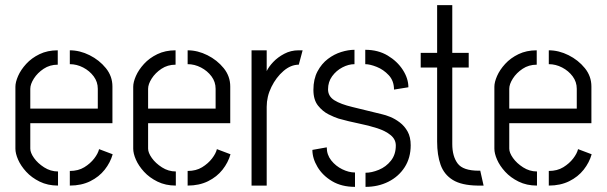

<svg xmlns="http://www.w3.org/2000/svg" viewBox="-20 -723 2365 748"><path d="M206 0Q166 0 134.5 -15.5Q103 -31 82 -54Q61 -77 50.5 -101Q40 -125 40 -144V-385Q40 -403 50.5 -427Q61 -451 82 -474Q103 -497 134 -512Q165 -527 205 -527V-471Q174 -471 150 -455Q126 -439 112 -417Q98 -395 98 -377V-300H361V-377Q361 -404 345 -425.5Q329 -447 304 -460Q279 -473 252 -473V-527Q291 -527 329 -508Q367 -489 392.5 -457.5Q418 -426 418 -386V-243H98V-144Q98 -128 112.5 -107.5Q127 -87 152 -71Q177 -55 206 -55ZM252 0V-57Q285 -57 308.5 -71.5Q332 -86 347 -105.5Q362 -125 366 -142L419 -122Q410 -90 388 -62Q366 -34 331.5 -17Q297 0 252 0Z M665 0Q625 0 593.5 -15.5Q562 -31 541 -54Q520 -77 509.5 -101Q499 -125 499 -144V-385Q499 -403 509.5 -427Q520 -451 541 -474Q562 -497 593 -512Q624 -527 664 -527V-471Q633 -471 609 -455Q585 -439 571 -417Q557 -395 557 -377V-300H820V-377Q820 -404 804 -425.5Q788 -447 763 -460Q738 -473 711 -473V-527Q750 -527 788 -508Q826 -489 851.5 -457.5Q877 -426 877 -386V-243H557V-144Q557 -128 571.5 -107.5Q586 -87 611 -71Q636 -55 665 -55ZM711 0V-57Q744 -57 767.5 -71.5Q791 -86 806 -105.5Q821 -125 825 -142L878 -122Q869 -90 847 -62Q825 -34 790.5 -17Q756 0 711 0Z M960 0V-527H1019V-446Q1027 -463 1044.5 -481.5Q1062 -500 1087.5 -513.5Q1113 -527 1143 -527Q1147 -527 1150.5 -527Q1154 -527 1159 -527L1144 -471Q1113 -471 1084.5 -446.5Q1056 -422 1037.5 -384.5Q1019 -347 1019 -307V0Z M1404 5V-50Q1428 -50 1456 -61.5Q1484 -73 1503 -97Q1522 -121 1522 -156Q1522 -180 1502 -196.5Q1482 -213 1449.5 -223.5Q1417 -234 1377.5 -242Q1338 -250 1299 -261Q1283 -266 1260 -277.5Q1237 -289 1219 -311.5Q1201 -334 1201 -373Q1201 -415 1217 -445Q1233 -475 1257.5 -493.5Q1282 -512 1309.5 -520.5Q1337 -529 1361 -529V-473Q1338 -473 1314 -460.5Q1290 -448 1274 -426Q1258 -404 1258 -375Q1258 -348 1282.5 -332.5Q1307 -317 1353.5 -306Q1400 -295 1468 -278Q1482 -275 1500.5 -267.5Q1519 -260 1537.5 -246Q1556 -232 1568 -210.5Q1580 -189 1580 -157Q1580 -108 1556.5 -71.5Q1533 -35 1493 -15Q1453 5 1404 5ZM1363 5Q1311 5 1274 -17Q1237 -39 1217 -72.5Q1197 -106 1197 -139L1253 -149Q1253 -120 1270.5 -98Q1288 -76 1313.5 -63.5Q1339 -51 1363 -51ZM1515 -374Q1515 -408 1494.5 -430Q1474 -452 1447.5 -462.5Q1421 -473 1403 -473V-529Q1453 -529 1490.5 -506.5Q1528 -484 1549.5 -450.5Q1571 -417 1571 -383Z M1840 0Q1778 -1 1744 -22Q1710 -43 1696.5 -81Q1683 -119 1683 -171V-460H1619V-517H1683V-703H1742V-517H1806V-460H1742V-162Q1742 -114 1763 -86Q1784 -58 1845 -58H1851L1864 0Z M2072 0Q2032 0 2000.5 -15.5Q1969 -31 1948 -54Q1927 -77 1916.5 -101Q1906 -125 1906 -144V-385Q1906 -403 1916.5 -427Q1927 -451 1948 -474Q1969 -497 2000 -512Q2031 -527 2071 -527V-471Q2040 -471 2016 -455Q1992 -439 1978 -417Q1964 -395 1964 -377V-300H2227V-377Q2227 -404 2211 -425.5Q2195 -447 2170 -460Q2145 -473 2118 -473V-527Q2157 -527 2195 -508Q2233 -489 2258.5 -457.5Q2284 -426 2284 -386V-243H1964V-144Q1964 -128 1978.5 -107.5Q1993 -87 2018 -71Q2043 -55 2072 -55ZM2118 0V-57Q2151 -57 2174.5 -71.5Q2198 -86 2213 -105.5Q2228 -125 2232 -142L2285 -122Q2276 -90 2254 -62Q2232 -34 2197.5 -17Q2163 0 2118 0Z"/></svg>

Font: Stick No Bills ExtraLight Light
Style: Regular
Weight: 300
Version: Version 2.000